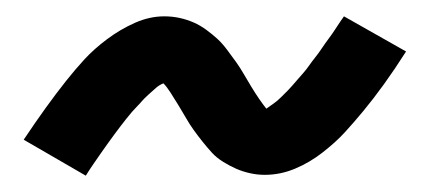

<svg xmlns="http://www.w3.org/2000/svg" viewBox="-20 -412 540 235"><path d="M85 -197 9 -241Q23 -262 36 -280Q49 -298 60.5 -312.5Q72 -327 83.5 -339.5Q95 -352 111 -364Q127 -376 145 -384Q163 -392 181 -392Q191 -392 200 -390Q209 -388 217 -384.5Q225 -381 232.5 -375.5Q240 -370 246 -364.5Q252 -359 258 -351Q264 -343 269 -336Q274 -329 278 -322Q282 -315 287.5 -306Q293 -297 297.5 -290.5Q302 -284 306 -279Q306 -279 306 -279Q306 -279 306 -279Q310 -282 314.5 -285Q319 -288 324.5 -293.5Q330 -299 332.5 -301.5Q335 -304 338 -307.5Q341 -311 344.5 -315Q348 -319 351.5 -323Q355 -327 358.5 -332Q362 -337 366 -342Q370 -347 374 -353Q378 -359 382.5 -365Q387 -371 391.5 -378Q396 -385 401 -392L477 -349Q463 -327 450 -309Q437 -291 425 -276.5Q413 -262 402 -250Q391 -238 375 -225.5Q359 -213 341 -205.5Q323 -198 304 -198Q295 -198 286 -200Q277 -202 269 -205.5Q261 -209 253 -214Q245 -219 239.5 -225Q234 -231 228 -238.5Q222 -246 217 -253Q212 -260 208 -267Q204 -274 198.5 -283Q193 -292 188.5 -299Q184 -306 180 -310Q180 -310 180 -310Q180 -310 180 -310Q175 -308 171 -304.5Q167 -301 161.5 -296Q156 -291 153.5 -288Q151 -285 148 -282Q145 -279 141.5 -275Q138 -271 134.5 -266.5Q131 -262 127.5 -257.5Q124 -253 120 -247.5Q116 -242 112 -236.5Q108 -231 103.5 -224.5Q99 -218 94.5 -211.5Q90 -205 85 -197Z"/></svg>

Font: Iosevka Slab Medium Oblique
Style: Regular
Weight: 500
Italic angle: -9°
Monospace: yes
Designer: Belleve Invis
Foundry: Belleve Invis
Version: Version 11.1.1; ttfautohint (v1.8.3)